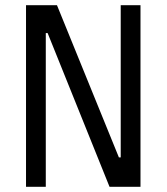

<svg xmlns="http://www.w3.org/2000/svg" viewBox="-20 -718 640 738"><path d="M163 -591H156V0H80V-698H199L437 -113H444V-698H520V0H401Z"/></svg>

Font: iA Writer Mono V
Style: Regular
Weight: 400
Designer: Mike Abbink, Paul van der Laan, Pieter van Rosmalen
Foundry: Bold Monday
Version: Version 2.000